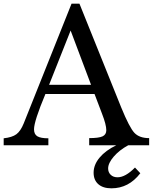

<svg xmlns="http://www.w3.org/2000/svg" viewBox="-26 -790 831 1044"><path d="M708 121 737 152Q674 234 580 234Q534 234 508.5 211.5Q483 189 483 149Q483 106 515.5 67Q548 28 606 0H459V-39Q511 -39 531.5 -48.5Q552 -58 552 -82Q552 -112 529 -171L488 -279H221Q159 -131 159 -87Q159 -60 177 -49Q195 -38 237 -38V0H-6V-38Q40 -43 63 -60Q86 -77 103 -119L363 -770H406L633 -206Q678 -96 705 -67.5Q732 -39 785 -39V0H671Q623 26 592.5 61.5Q562 97 562 126Q562 147 576 160.5Q590 174 613 174Q656 174 708 121ZM358 -624 241 -329H469Z"/></svg>

Font: Libre Baskerville
Style: Regular
Weight: 400
Designer: Pablo Impallari, Rodrigo Fuenzalida
Foundry: Pablo Impallari, Rodrigo Fuenzalida
Version: Version 1.000